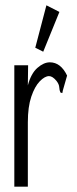

<svg xmlns="http://www.w3.org/2000/svg" viewBox="-20 -703 290 724"><path d="M34 -457H86L85 -381Q97 -426 121 -447Q145 -468 168 -468Q209 -468 233 -418L217 -362L215 -352L208 -354Q204 -362 203.5 -373.5Q203 -385 193 -398Q178 -416 165 -416Q149 -416 130 -396.5Q111 -377 98 -338.5Q85 -300 85 -242V1H34ZM143 -508 113 -523 155 -683 204 -658Z"/></svg>

Font: Inconsolata UltraCondensed
Style: Regular
Weight: 400
Width: 1
Monospace: yes
Designer: Raph Levien, Cyreal, Brenton Simpson
Foundry: Raph Levien, Cyreal, Google
Version: Version 3.000; ttfautohint (v1.8.2.53-6de2)